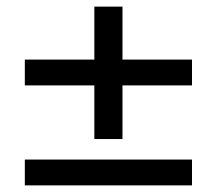

<svg xmlns="http://www.w3.org/2000/svg" viewBox="-20 -560 655 580"><path d="M55 -302V-380H265V-540H350V-380H560V-302H350V-140H265V-302ZM55 0V-78H560V0Z"/></svg>

Font: Bitter
Style: Regular
Weight: 400
Designer: Sol Matas
Foundry: Sol Matas
Version: Version 1.001